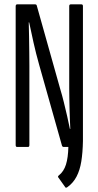

<svg xmlns="http://www.w3.org/2000/svg" viewBox="-20 -675 452 882"><path d="M279 184 250 143Q243 136 250 131Q273 113 283 81Q293 49 294 0H272Q267 0 265 -5L160 -377Q145 -430 134 -479.5Q123 -529 114 -572H112Q113 -543 113.5 -507.5Q114 -472 114.5 -436.5Q115 -401 115 -372V-9Q115 0 109 0H58Q52 0 52 -9V-646Q52 -655 59 -655H141Q148 -655 149 -649L257 -265Q265 -239 273 -206.5Q281 -174 288.5 -141.5Q296 -109 301 -83H303Q302 -103 301 -127Q300 -151 299.5 -176Q299 -201 298.5 -225Q298 -249 298 -269V-647Q298 -655 305 -655H354Q361 -655 361 -647V-27Q360 26 353.5 66.5Q347 107 331.5 136.5Q316 166 289 185Q282 190 279 184Z"/></svg>

Font: Sofia Sans Extra Condensed
Style: Regular
Weight: 400
Designer: Botio Nikoltchev, Ani Petrova
Foundry: lettersoup
Version: Version 4.101